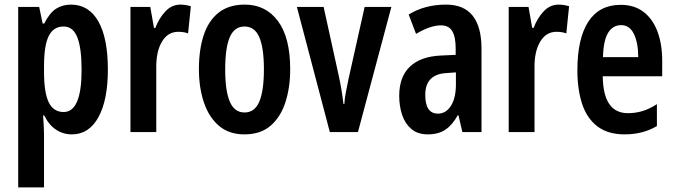

<svg xmlns="http://www.w3.org/2000/svg" viewBox="-20 -573 2928 833"><path d="M288 -553Q365 -553 406.5 -480.5Q448 -408 448 -271Q448 -139 407 -64.5Q366 10 292 10Q254 10 223 -10.5Q192 -31 172 -72H167Q171 -16 171 13V240H59V-543H150L165 -471H172Q195 -517 223 -535Q251 -553 288 -553ZM256 -458Q212 -458 191.5 -417Q171 -376 171 -286V-262Q171 -171 191.5 -129Q212 -87 256 -87Q334 -87 334 -270Q334 -364 315.5 -411Q297 -458 256 -458Z M763 -553Q784 -553 808 -546L796 -428Q779 -435 753 -435Q708 -435 682.5 -392Q657 -349 658 -279V0H546V-543H632L648 -452H654Q670 -494 697.5 -523.5Q725 -553 763 -553Z M1239 -273Q1239 -194 1218.5 -130Q1198 -66 1154.5 -28Q1111 10 1040 10Q973 10 929.5 -27.5Q886 -65 864.5 -129Q843 -193 843 -273Q843 -358 864 -421Q885 -484 929 -518.5Q973 -553 1042 -553Q1133 -553 1186 -481.5Q1239 -410 1239 -273ZM957 -271Q957 -179 977 -132Q997 -85 1041 -85Q1085 -85 1105 -132Q1125 -179 1125 -273Q1125 -365 1105 -411.5Q1085 -458 1041 -458Q997 -458 977 -412Q957 -366 957 -271Z M1411 0 1268 -543H1384L1450 -243Q1463 -184 1470 -122H1474Q1475 -143 1480 -170Q1485 -197 1492 -230L1562 -543H1678L1533 0Z M1915 -553Q1993 -553 2031 -504.5Q2069 -456 2069 -362V0H1986L1969 -73H1966Q1943 -31 1912.5 -10.5Q1882 10 1836 10Q1792 10 1764.5 -13.5Q1737 -37 1724.5 -75Q1712 -113 1712 -157Q1712 -240 1758.5 -284Q1805 -328 1892 -332L1957 -335V-362Q1957 -413 1942 -438Q1927 -463 1893 -463Q1847 -463 1785 -426L1753 -510Q1823 -553 1915 -553ZM1917 -256Q1825 -251 1825 -161Q1825 -80 1880 -80Q1915 -80 1936.5 -114Q1958 -148 1958 -207V-259Z M2404 -553Q2425 -553 2449 -546L2437 -428Q2420 -435 2394 -435Q2349 -435 2323.5 -392Q2298 -349 2299 -279V0H2187V-543H2273L2289 -452H2295Q2311 -494 2338.5 -523.5Q2366 -553 2404 -553Z M2673 -552Q2732 -552 2772 -521.5Q2812 -491 2832.5 -436Q2853 -381 2853 -309V-242H2595Q2597 -82 2704 -82Q2737 -82 2767 -91Q2797 -100 2830 -121V-26Q2769 10 2690 10Q2617 10 2571.5 -25Q2526 -60 2505.5 -122.5Q2485 -185 2485 -268Q2485 -406 2532.5 -479Q2580 -552 2673 -552ZM2675 -464Q2639 -464 2618.5 -431Q2598 -398 2596 -325H2749Q2749 -386 2730.5 -425Q2712 -464 2675 -464Z"/></svg>

Font: Noto Sans Arabic ExtCond SemBd
Style: Regular
Weight: 600
Width: 2
Designer: Monotype Design Team, Nadine Chahine, Nizar Qandah and Khaled Hosny
Foundry: Monotype Imaging Inc.
Version: Version 2.012; ttfautohint (v1.8.4.7-5d5b)